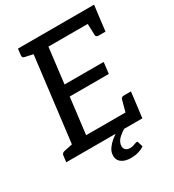

<svg xmlns="http://www.w3.org/2000/svg" viewBox="-208 -836 1020 1123"><g transform="rotate(-30 302.0 -274.5)"><path d="M74 0 162 -717H604L594 -638H250L221 -399H485L476 -323H212L182 -79H526L516 0ZM441 -54 468 -154Q470 -163 476 -166.5Q482 -170 491 -170H537L526 -79ZM515 -663 594 -638 583 -547H537Q529 -547 523.5 -550.5Q518 -554 518 -563ZM192 -717 171 -639 98 -655Q90 -657 87 -662Q84 -667 85 -676L90 -717ZM2 0 7 -41Q8 -50 12.5 -55Q17 -60 25 -62L102 -78L104 0ZM417 103Q424 103 425 109L435 142Q419 154 394.5 161Q370 168 345 168Q301 168 278 148.5Q255 129 259 96Q261 75 275 55.5Q289 36 309.5 19Q330 2 353 -10L398 -3Q376 9 354.5 28.5Q333 48 329 74Q327 93 337.5 104Q348 115 369 115Q379 115 389 112Q399 109 406.5 106Q414 103 417 103Z"/></g></svg>

Font: Aleo
Style: Italic
Weight: 400
Italic angle: -7°
Designer: Alessio Laiso
Foundry: Alessio Laiso
Version: Version 2.001;gftools[0.9.29]